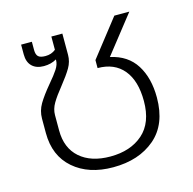

<svg xmlns="http://www.w3.org/2000/svg" viewBox="-88 -639 745 742"><g transform="rotate(-15 284.5 -267.5)"><path d="M59 -180V-238Q59 -269 75 -296Q91 -323 122 -360Q146 -388 158 -406.5Q170 -425 170 -442V-445Q148 -432 119 -432Q89 -432 72 -448.5Q55 -465 55 -496V-535H98V-502Q98 -484 106 -476Q114 -468 135 -468Q159 -468 176 -482V-535H220V-450Q220 -423 206 -399Q192 -375 164 -340Q138 -308 124.5 -285Q111 -262 111 -238V-177Q111 -106 155.5 -67Q200 -28 277 -28Q358 -28 407.5 -71.5Q457 -115 457 -202Q457 -283 420.5 -327Q384 -371 317 -371V-403L432 -550H492L374 -400Q443 -385 476 -332.5Q509 -280 509 -202Q509 -95 444.5 -40Q380 15 277 15Q179 15 119 -37Q59 -89 59 -180Z"/></g></svg>

Font: Prompt ExtraLight
Style: Regular
Weight: 275
Designer: Katatrad Team
Foundry: CadsonDemak
Version: Version 1.001